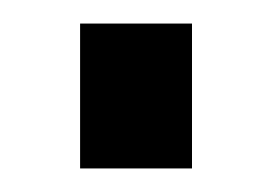

<svg xmlns="http://www.w3.org/2000/svg" viewBox="-20 -143 230 163"><path d="M143 -123V0H48V-123Z"/></svg>

Font: Pathway Extreme 28pt Medium
Style: Regular
Weight: 500
Designer: Eduardo Rodriguez Tunni
Foundry: Eduardo Rodriguez Tunni
Version: Version 1.001;gftools[0.9.26]